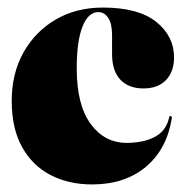

<svg xmlns="http://www.w3.org/2000/svg" viewBox="-20 -478 494 508"><path d="M440.5 -326Q440.5 -288.5 419.2 -266.2Q398 -244 359.5 -244Q320.5 -244 298.5 -267.2Q276.5 -290.5 276.5 -335V-385Q276.5 -415 266.5 -430.5Q256.5 -446 240 -446Q213.5 -446 198.2 -407.5Q183 -369 183 -297Q183 -200.5 219.8 -150.2Q256.5 -100 315 -100Q359.5 -100 389.5 -115.8Q419.5 -131.5 427.5 -167Q428.5 -172 432 -171Q435 -170 434.5 -165Q421.5 -83 365.8 -36.5Q310 10 223.5 10Q162 10 114 -14.8Q66 -39.5 38.5 -88.8Q11 -138 11 -211Q11 -283.5 42 -339Q73 -394.5 127.2 -426.2Q181.5 -458 252 -458Q346 -458 393.2 -420.2Q440.5 -382.5 440.5 -326Z"/></svg>

Font: Fraunces 144pt Black
Style: Regular
Weight: 900
Version: Version 1.000;[0bf87f6ff]